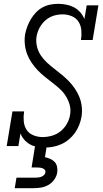

<svg xmlns="http://www.w3.org/2000/svg" viewBox="-20 -763 540 1003"><path d="M211 8Q191 8 171.5 4Q152 0 135.5 -9.5Q119 -19 106.5 -33.5Q94 -48 87 -66L76 0H15L45 -181H106Q102 -156 104 -130.5Q106 -105 118.5 -85.5Q131 -66 154 -56.5Q177 -47 202 -47Q227 -47 251.5 -54Q276 -61 296 -77Q316 -93 329 -115.5Q342 -138 346 -163Q351 -190 344 -215Q337 -240 323.5 -261.5Q310 -283 291.5 -299.5Q273 -316 253 -331.5Q233 -347 213.5 -362.5Q194 -378 177 -396Q160 -414 145.5 -435Q131 -456 122 -479.5Q113 -503 110 -529.5Q107 -556 111 -583Q115 -604 122.5 -624Q130 -644 141 -662.5Q152 -681 167.5 -697.5Q183 -714 202.5 -724.5Q222 -735 243 -739Q264 -743 284 -743Q306 -743 327.5 -738.5Q349 -734 367 -724.5Q385 -715 399 -699Q413 -683 421 -664L433 -735H494L464 -554H403Q407 -579 405 -604Q403 -629 390.5 -649Q378 -669 355 -678.5Q332 -688 307 -688Q292 -688 276 -685Q260 -682 245 -675Q230 -668 217.5 -657Q205 -646 195.5 -632.5Q186 -619 180 -604Q174 -589 171 -573Q167 -546 173 -520.5Q179 -495 193 -474Q207 -453 225.5 -436Q244 -419 263.5 -404Q283 -389 302.5 -373Q322 -357 339.5 -339Q357 -321 371 -300.5Q385 -280 394.5 -256.5Q404 -233 407 -206.5Q410 -180 406 -154Q402 -131 393.5 -109.5Q385 -88 371.5 -69Q358 -50 339.5 -34.5Q321 -19 299.5 -9.5Q278 0 256 4Q234 8 211 8ZM57 220 66 165H166Q174 165 181.5 164Q189 163 196.5 160Q204 157 210 151.5Q216 146 217 138Q219 131 214.5 125Q210 119 203.5 116.5Q197 114 190 113Q183 112 175 112H145L163 0H224L215 58Q229 61 242.5 67Q256 73 265.5 83Q275 93 278 108Q281 123 279 138Q276 157 264 174.5Q252 192 234 202.5Q216 213 196.5 216.5Q177 220 157 220Z"/></svg>

Font: Iosevka Slab Light Oblique
Style: Regular
Weight: 300
Italic angle: -9°
Monospace: yes
Designer: Belleve Invis
Foundry: Belleve Invis
Version: Version 11.1.1; ttfautohint (v1.8.3)